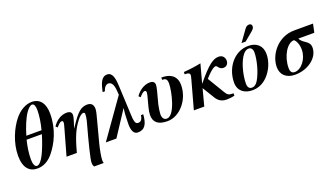

<svg xmlns="http://www.w3.org/2000/svg" viewBox="-76 -1303 3694 2113"><g transform="rotate(-20 1771.0 -246.5)"><path d="M488 -508C488 -625 437 -698 340 -698C270 -698 197 -658 138 -585C68 -498 -3 -347 -3 -190C-3 -47 61 13 151 13C220 13 285 -18 342 -91C413 -180 488 -322 488 -508ZM158 -368C186 -463 225 -558 262 -610C284 -641 311 -669 333 -669C359 -669 369 -636 369 -590C369 -526 356 -442 336 -368ZM325 -326C300 -243 268 -159 239 -102C213 -52 183 -16 156 -16C130 -16 116 -54 116 -105C116 -172 127 -252 146 -326Z M679 -263 701 -330C709 -353 719 -393 719 -408C719 -430 709 -455 661 -455C595 -455 536 -416 494 -354L514 -336C534 -359 557 -385 577 -385C588 -385 594 -381 594 -364C594 -349 588 -332 582 -309L495 0H616C662 -174 699 -255 761 -336C781 -363 812 -390 830 -390C843 -390 850 -386 850 -369C850 -351 845 -316 839 -293C773 -54 731 116 731 155C731 173 731 184 744 205H856C851 193 851 180 851 167C851 134 868 44 881 -6L949 -264C963 -316 975 -361 975 -385C975 -434 953 -462 902 -462C865 -462 829 -447 802 -421C765 -386 747 -362 680 -263Z M1421 -150C1412 -81 1378 -80 1364 -80C1340 -80 1324 -93 1320 -177L1303 -540C1299 -625 1285 -698 1223 -698C1152 -698 1131 -620 1111 -532H1138C1153 -584 1182 -600 1200 -600C1233 -600 1259 -575 1265 -495L1269 -444L955 0H1079L1269 -290C1261 -240 1257 -165 1257 -102C1257 -36 1274 18 1326 18C1408 18 1440 -40 1448 -150Z M1773 -435C1807 -435 1831 -429 1831 -372C1831 -284 1773 -16 1677 -16C1649 -16 1625 -35 1625 -85C1625 -105 1634 -169 1641 -196L1679 -340C1685 -362 1691 -394 1691 -407C1691 -436 1674 -455 1634 -455C1564 -455 1500 -406 1466 -354L1486 -336C1505 -359 1530 -385 1550 -385C1564 -385 1567 -374 1567 -358C1566 -341 1558 -314 1552 -292L1528 -201C1520 -169 1515 -140 1515 -115C1515 -33 1563 13 1675 13C1820 13 1950 -140 1950 -311C1950 -378 1921 -427 1861 -449C1837 -458 1808 -462 1773 -462Z M2172 -244 2231 -462C2177 -450 2105 -440 2027 -434V-407H2041C2071 -407 2087 -397 2087 -378C2087 -370 2084 -357 2078 -334L1986 0H2108L2160 -197L2228 -86C2248 -54 2275 12 2366 12C2389 12 2432 9 2461 0V-27C2402 -27 2391 -37 2367 -77L2249 -273C2330 -365 2365 -375 2375 -375C2399 -375 2401 -328 2454 -328C2495 -328 2513 -361 2513 -390C2513 -424 2494 -462 2442 -462C2381 -462 2317 -421 2173 -244Z M2732 -516H2780L2861 -583C2896 -612 2911 -624 2911 -651C2911 -667 2897 -680 2884 -680C2864 -680 2847 -676 2830 -652ZM2789 -462C2721 -462 2657 -435 2606 -385C2546 -326 2506 -235 2506 -135C2506 -37 2576 13 2670 13C2737 13 2796 -13 2845 -62C2906 -123 2950 -217 2950 -311C2950 -403 2890 -462 2793 -462ZM2831 -372C2831 -285 2794 -145 2745 -65C2724 -31 2700 -16 2674 -16C2644 -16 2625 -36 2625 -80C2625 -182 2664 -335 2724 -402C2743 -423 2763 -433 2784 -433C2813 -433 2831 -410 2831 -372Z M3545 -449H3326C3127 -449 3006 -274 3006 -135C3006 -43 3069 13 3170 13C3319 13 3450 -83 3450 -203C3450 -288 3366 -282 3337 -349H3524ZM3331 -222C3331 -114 3252 -16 3174 -16C3130 -16 3125 -57 3125 -81C3125 -214 3203 -349 3285 -349C3307 -333 3331 -288 3331 -222Z"/></g></svg>

Font: STIXGeneral
Style: Bold Italic
Weight: 700
Italic angle: -16.33°
Designer: MicroPress Inc., with final additions and corrections provided by Coen Hoffman, Elsevier (retired)
Version: Version 1.1.0